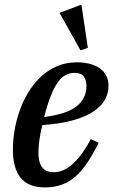

<svg xmlns="http://www.w3.org/2000/svg" viewBox="-20 -803 500 835"><path d="M176 12Q103 12 69.5 -30Q36 -72 36 -153Q36 -191 43 -234Q50 -277 64.5 -319Q79 -361 102 -399.5Q125 -438 156 -467.5Q187 -497 226.5 -514.5Q266 -532 315 -532Q341 -532 365.5 -526.5Q390 -521 409.5 -509Q429 -497 440.5 -477Q452 -457 452 -428Q452 -402 439 -374.5Q426 -347 393.5 -323Q361 -299 305 -282Q249 -265 164 -259Q156 -227 151.5 -195.5Q147 -164 147 -139Q147 -54 213 -54Q258 -54 298.5 -92Q339 -130 375 -198L409 -182Q385 -134 361 -97.5Q337 -61 309.5 -36.5Q282 -12 249 0Q216 12 176 12ZM172 -294Q272 -307 314 -341.5Q356 -376 356 -429Q356 -454 344.5 -470Q333 -486 305 -486Q283 -486 265 -476.5Q247 -467 231 -444.5Q215 -422 200.5 -385Q186 -348 172 -294ZM239 -747 334 -783 362 -595 330 -584Z"/></svg>

Font: IBM Plex Serif Medium
Style: Italic
Weight: 500
Italic angle: -14°
Designer: Mike Abbink, Paul van der Laan, Pieter van Rosmalen
Foundry: Bold Monday
Version: Version 2.5